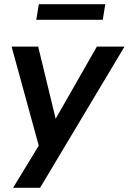

<svg xmlns="http://www.w3.org/2000/svg" viewBox="-20 -710 610 910"><path d="M42 180 179 -45 171 7 35 -489H161L253 -109H222L439 -489H570L170 180ZM152 -616 164 -690H479L467 -616Z"/></svg>

Font: Nunito Sans 12pt ExtraLight 12pt
Style: Bold Italic
Weight: 700
Italic angle: -9°
Version: Version 3.101;gftools[0.9.27]